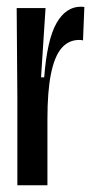

<svg xmlns="http://www.w3.org/2000/svg" viewBox="-20 -552 276 572"><path d="M31.7 -259 29.7 -528H115.7L102.3 -321.7H111.7Q120.3 -434 148.3 -483Q176.3 -532 220.7 -532Q227.7 -532 231.3 -531L227.3 -431.7Q223 -433 215.7 -433Q184.3 -433 163.3 -408.5Q142.3 -384 131.8 -331.8Q121.3 -279.7 121.3 -198V0H31.7Z"/></svg>

Font: Bricolage Grotesque 96pt Condensed ExBd
Style: Regular
Weight: 800
Width: 3
Designer: Mathieu Triay
Foundry: Atelier Triay
Version: Version 1.001;Glyphs 3.2 (3207)